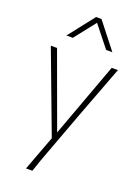

<svg xmlns="http://www.w3.org/2000/svg" viewBox="-179 -856 826 1132"><g transform="rotate(20 234.0 -290.0)"><path d="M176 200H136L218 -19L26 -530H65L236 -62L408 -530H447Q384 -365 323 -202Q262 -39 201 127ZM380 -618H341L236 -750L132 -618H92L219 -780H253Z"/></g></svg>

Font: Tanohe Sans ExtraLight
Style: Regular
Weight: 250
Designer: Village Type and Design LLC & Cristiano Sobral
Foundry: Cooper Hewitt Smithsonian Design Museum
Version: Version 1.00;September 29, 2021;FontCreator 13.0.0.2655 64-b